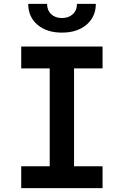

<svg xmlns="http://www.w3.org/2000/svg" viewBox="-20 -970 639 990"><path d="M299.3 -801.8Q221.2 -801.8 173.3 -842.3Q125.5 -882.8 125.5 -950.2H222.7Q222.7 -917 243.7 -897Q264.6 -877 299.3 -877Q334 -877 355.5 -897Q377 -917 377 -950.2H474.1Q474.1 -883.3 425.8 -842.3Q377.9 -801.8 299.3 -801.8ZM89.4 0V-112.8H236.3V-617.2H89.4V-730H508.8V-617.2H361.8V-112.8H508.8V0Z"/></svg>

Font: UDEV Gothic 35
Style: Bold
Weight: 700
Version: v2.1.0; ttfautohint (v1.8.4.7-5d5b-dirty) -l 6 -r 45 -G 200 